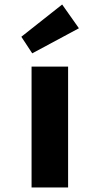

<svg xmlns="http://www.w3.org/2000/svg" viewBox="-20 -823 438 843"><path d="M118.6 0V-530.7H279V0ZM121.5 -588.8 73.7 -661.6 252.9 -803.2 326.5 -698.9Z"/></svg>

Font: Lexend Exa
Style: Regular
Weight: 400
Designer: Bonnie Shaver-Troup, Thomas Jockin
Foundry: Lexend
Version: Version 1.007